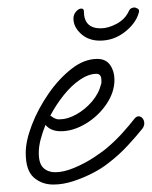

<svg xmlns="http://www.w3.org/2000/svg" viewBox="-20 -480 407 515"><path d="M123 15Q92 15 70.5 -4Q49 -23 49 -70Q49 -102 65.5 -145Q82 -188 110 -228.5Q138 -269 172 -295.5Q206 -322 241 -322Q264 -322 275.5 -305.5Q287 -289 287 -266Q287 -232 265 -200Q243 -168 209.5 -148Q176 -128 143 -128Q116 -128 102 -145Q94 -125 89 -106Q84 -87 84 -70Q84 -41 96.5 -29.5Q109 -18 128 -18Q151 -18 179.5 -30Q208 -42 233 -58.5Q258 -75 270 -86Q290 -103 308.5 -123.5Q327 -144 341 -162Q346 -168 352 -168Q358 -168 362.5 -162.5Q367 -157 367 -149Q367 -142 362 -135Q346 -115 322.5 -89.5Q299 -64 270 -42Q254 -29 229 -16Q204 -3 176.5 6Q149 15 123 15ZM141 -160Q161 -160 184.5 -173Q208 -186 226.5 -207.5Q245 -229 251 -254Q252 -256 252 -259Q252 -262 252 -264Q252 -282 239 -282Q218 -282 195 -266.5Q172 -251 151.5 -225.5Q131 -200 115 -170Q119 -167 123 -164.5Q127 -162 131 -161Q133 -160 136 -160Q139 -160 141 -160ZM248 -371Q217 -371 197 -389.5Q177 -408 177 -430Q177 -441 184 -449Q191 -457 198 -457Q205 -457 205 -450Q205 -404 250 -404Q270 -404 292.5 -416Q315 -428 325 -449Q328 -456 332.5 -458Q337 -460 341 -460Q343 -460 349 -457Q355 -454 352 -445Q344 -417 314.5 -394Q285 -371 248 -371Z"/></svg>

Font: Meow Script
Style: Regular
Weight: 400
Designer: Robert E. Leuschke
Foundry: Robert E. Leuschke
Version: Version 1.010; ttfautohint (v1.8.3)